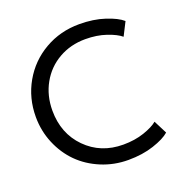

<svg xmlns="http://www.w3.org/2000/svg" viewBox="-124 -785 877 909"><g transform="rotate(-20 315.0 -330.0)"><path d="M373.5 -64.5Q431.5 -64.5 478.5 -80.5Q525.5 -96.5 548.5 -116L582.5 -49Q556 -25.5 499.2 -6.8Q442.5 12 371 12Q299.5 12 235.8 -14.5Q172 -41 126.5 -86.5Q81 -132 54.5 -195.2Q28 -258.5 28 -329Q28 -424 72.8 -502.5Q117.5 -581 196.2 -626.5Q275 -672 371 -672Q442.5 -672 499.2 -653.2Q556 -634.5 582.5 -611L548.5 -544Q525.5 -563.5 478.5 -579.5Q431.5 -595.5 373.5 -595.5Q299.5 -595.5 239.8 -561.5Q180 -527.5 146 -466.8Q112 -406 112 -330.5Q112 -215 186.2 -139.8Q260.5 -64.5 373.5 -64.5Z"/></g></svg>

Font: League Spartan
Style: Regular
Weight: 350
Foundry: The League of Moveable Type
Version: Version 2.002